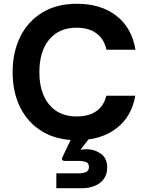

<svg xmlns="http://www.w3.org/2000/svg" viewBox="-20 -732 788 1019"><path d="M388 12Q282 12 205.5 -33.5Q129 -79 88 -160.5Q47 -242 47 -349Q47 -456 88 -538Q129 -620 205.5 -666Q282 -712 388 -712Q516 -712 598 -648Q680 -584 699 -468H545Q533 -524 492.5 -554.5Q452 -585 386 -585Q293 -585 241 -522Q189 -459 189 -349Q189 -240 241 -177Q293 -114 386 -114Q452 -114 492 -142.5Q532 -171 544 -224H698Q679 -113 597.5 -50.5Q516 12 388 12ZM279 267V188H396Q421 188 436.5 181Q452 174 452 154Q452 134 436.5 128Q421 122 396 122H323Q309 122 309 111Q309 109 311 103L362 -4H459L407 63Q424 60 439 60Q482 60 515.5 84Q549 108 549 157Q549 194 530.5 218.5Q512 243 481.5 255Q451 267 416 267Z"/></svg>

Font: Host Grotesk Black
Style: Regular
Weight: 900
Designer: Doğukan Karapınar based on Poppins by Indian Type Foundry, Jonny Pinhorn
Foundry: Element Type
Version: Version 1.000; ttfautohint (v1.8.4.7-5d5b);gftools[0.9.33]